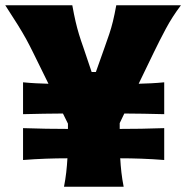

<svg xmlns="http://www.w3.org/2000/svg" viewBox="-20 -709 708 729"><path d="M67.5 -101.5V-222.5Q113 -221 156 -220.2Q199 -219.5 238 -219.5V-221.5V-239.5L219 -278Q184 -278 145.8 -277.2Q107.5 -276.5 67.5 -275.5V-396.5Q92.5 -394 116.5 -392.8Q140.5 -391.5 164 -391L106 -509Q93 -535.5 79.8 -559.8Q66.5 -584 47.8 -614.2Q29 -644.5 0 -689H254.5Q261 -653 267 -627.2Q273 -601.5 280 -578.5Q287 -555.5 297 -527.5L328 -435.5H344L377 -528.5Q387 -556.5 394.8 -579.5Q402.5 -602.5 408.8 -628Q415 -653.5 421.5 -689H667Q634 -645.5 609.5 -599.5Q585 -553.5 564 -510L506.5 -391Q530 -391.5 554.2 -392.8Q578.5 -394 603.5 -396.5V-275.5Q563.5 -276.5 525.5 -277.2Q487.5 -278 452 -278L434.5 -241.5V-221.5V-219.5Q473.5 -219.5 516 -220.2Q558.5 -221 603.5 -222.5V-101.5Q559 -105 517 -106.5Q475 -108 436.5 -108Q438 -80.5 441 -54.2Q444 -28 449.5 0H223Q228.5 -28 231.5 -54.5Q234.5 -81 236 -108Q197 -108 154.5 -106.5Q112 -105 67.5 -101.5Z"/></svg>

Font: Commissioner Flair ExtraBold
Style: Regular
Weight: 800
Designer: Kostas Bartsokas
Foundry: Kostas Bartsokas
Version: Version 1.000; ttfautohint (v1.8.3)